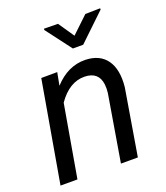

<svg xmlns="http://www.w3.org/2000/svg" viewBox="-138 -846 816 942"><g transform="rotate(-20 270.0 -375.5)"><path d="M15.1 0ZM190.4 -528.8 177.7 -461.9Q249 -540 339.8 -538.1Q414.6 -536.1 450.2 -486.3Q485.8 -436.5 476.6 -346.2L418.9 0H330.6L388.7 -347.7Q391.6 -371.6 389.2 -392.1Q380.9 -460.4 308.6 -461.9Q229 -463.4 168.9 -377L103.5 0H15.1L106.9 -528.3ZM331.1 -667.5 417.5 -749.5 495.1 -751 495.6 -744.6 356 -611.3H302.2L201.7 -744.1V-751L274.9 -750Z"/></g></svg>

Font: Roboto
Style: Italic
Weight: 400
Italic angle: -12°
Designer: Google
Version: Version 2.134; 2016; ttfautohint (v1.6)